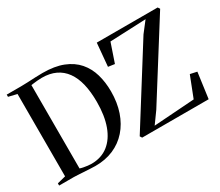

<svg xmlns="http://www.w3.org/2000/svg" viewBox="-130 -1049 1555 1359"><g transform="rotate(-30 647.5 -370.0)"><path d="M310.5 8.5Q289.5 8 264.8 6.8Q240 5.5 215.8 4Q191.5 2.5 171.2 1.2Q151 0 139 0H19.5V-18L88.5 -35.5V-708.5L20 -725V-743H137Q161.5 -743 192.2 -744.5Q223 -746 255.2 -747.5Q287.5 -749 315.5 -749Q414 -749 482 -722Q550 -695 591.8 -646.8Q633.5 -598.5 652.2 -534Q671 -469.5 671 -394Q671 -303.5 645.8 -229.2Q620.5 -155 573.2 -101.5Q526 -48 459.5 -19.5Q393 9 310.5 8.5ZM296.5 -18.5Q377 -19 432.8 -62.8Q488.5 -106.5 517.8 -187.2Q547 -268 547 -379.5Q547 -462.5 531.8 -526Q516.5 -589.5 485 -633.2Q453.5 -677 406 -699.5Q358.5 -722 294.5 -722Q276 -722 257 -720.2Q238 -718.5 223.8 -716.5Q209.5 -714.5 205 -714V-33Q215.5 -29 231.8 -25.8Q248 -22.5 265.5 -20.5Q283 -18.5 296.5 -18.5ZM698 0 687.5 -16.5 1071.5 -628 1138 -714 844 -701.5 791.5 -547.5 739 -555 756 -743H1253.5L1264.5 -726.5L883 -120.5L817 -29L1149 -52L1215 -221L1270 -209L1241.5 0Z"/></g></svg>

Font: Merriweather 144pt Medium
Style: Regular
Weight: 500
Version: Version 2.100